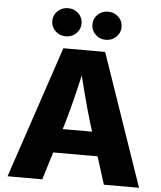

<svg xmlns="http://www.w3.org/2000/svg" viewBox="-62 -1002 887 1055"><g transform="rotate(5 382.0 -474.5)"><path d="M19.5 0 263.7 -727.5H494.1L744.6 0H550.8L450.2 -318.4Q425.8 -397.9 403.1 -486.1Q380.4 -574.2 357.4 -670.4H397Q374.5 -574.2 353.5 -485.8Q332.5 -397.5 309.1 -318.4L210.9 0ZM185.5 -152.3V-284.7H578.6V-152.3ZM491.7 -793.9Q458 -793.9 434.6 -816.7Q411.1 -839.4 411.1 -871.6Q411.1 -904.3 434.6 -926.8Q458 -949.2 491.7 -949.2Q525.4 -949.2 548.8 -926.8Q572.3 -904.3 572.3 -871.6Q572.3 -839.4 548.8 -816.7Q525.4 -793.9 491.7 -793.9ZM270.5 -793.9Q236.8 -793.9 213.4 -816.7Q189.9 -839.4 189.9 -871.6Q189.9 -904.3 213.4 -926.8Q236.8 -949.2 270.5 -949.2Q304.7 -949.2 328.1 -926.8Q351.6 -904.3 351.6 -871.6Q351.6 -839.4 328.1 -816.7Q304.7 -793.9 270.5 -793.9Z"/></g></svg>

Font: Inter 17pt ExtraBold
Style: Regular
Weight: 800
Version: Version 4.001;git-66647c0bb